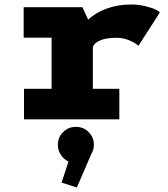

<svg xmlns="http://www.w3.org/2000/svg" viewBox="-20 -532 750 856"><path d="M394 -136H512V0H87V-136H210V-364H85.5V-500H347.5L373 -444.5Q407.5 -476.5 457 -494.2Q506.5 -512 565 -512Q598.5 -512 629 -504.2Q659.5 -496.5 674 -489.2Q688.5 -482 693 -477L597 -327.5Q587 -338.5 559.2 -351Q531.5 -363.5 499.5 -363.5Q454.5 -363.5 427.8 -352.5Q401 -341.5 394 -323ZM398.5 113Q398.5 136.5 387 155L322.5 304L254.5 282L285.5 188Q264 178 251 158Q238 138 238 113Q238 80 261.5 56.8Q285 33.5 318.5 33.5Q352 33.5 375.2 56.8Q398.5 80 398.5 113Z"/></svg>

Font: League Mono ExtraBold
Style: Regular
Weight: 800
Width: 6
Designer: Tyler Finck
Foundry: The League of Moveable Type / Tyler Finck
Version: Version 2.210